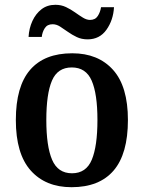

<svg xmlns="http://www.w3.org/2000/svg" viewBox="-20 -770 599 800"><path d="M278 10Q170 10 108 -59.5Q46 -129 46 -270Q46 -410 105.5 -479Q165 -548 281 -548Q389 -548 451 -479Q513 -410 513 -270Q513 -129 453.5 -59.5Q394 10 278 10ZM280 -48Q339 -48 362.5 -104.5Q386 -161 386 -270Q386 -379 362 -434Q338 -489 279 -489Q220 -489 196.5 -434Q173 -379 173 -270Q173 -161 197 -104.5Q221 -48 280 -48ZM345 -606Q320 -606 300 -615.5Q280 -625 262.5 -637.5Q245 -650 230 -659.5Q215 -669 199 -669Q177 -669 166.5 -652.5Q156 -636 154 -616H99Q101 -652 115 -682.5Q129 -713 153 -731.5Q177 -750 211 -750Q235 -750 255 -740.5Q275 -731 292.5 -718.5Q310 -706 325.5 -696.5Q341 -687 355 -687Q377 -687 387.5 -703.5Q398 -720 401 -740H455Q452 -686 423.5 -646Q395 -606 345 -606Z"/></svg>

Font: Noto Serif Ethiopic SemiCondensed SemiBold
Style: Regular
Weight: 600
Width: 4
Designer: Monotype Design Team
Foundry: Monotype Imaging Inc.
Version: Version 2.102; ttfautohint (v1.8.4.7-5d5b)